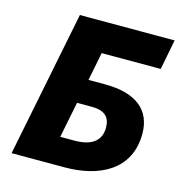

<svg xmlns="http://www.w3.org/2000/svg" viewBox="-99 -738 776 826"><g transform="rotate(15 289.0 -325.0)"><path d="M26 0H262C414 0 548 -63 548 -226C548 -330 478 -390 338 -390H264L289 -516H552L578 -650H156ZM210 -122 242 -282H306C366 -282 390 -258 390 -210C390 -156 354 -122 274 -122Z"/></g></svg>

Font: Source Sans Pro Black
Style: Italic
Weight: 900
Italic angle: -11°
Designer: Paul D. Hunt
Foundry: Adobe Systems Incorporated
Version: Version 3.006;hotconv 1.0.111;makeotfexe 2.5.65597